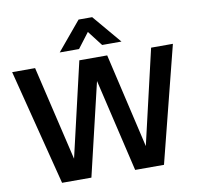

<svg xmlns="http://www.w3.org/2000/svg" viewBox="-98 -1052 1193 1154"><g transform="rotate(-10 498.5 -474.5)"><path d="M188 0 8 -707H148L284 -130L418 -707H588L722 -130L856 -707H989L810 0H634L501 -566L367 0ZM310 -774 456 -949H539L687 -774H569L498 -866L428 -774Z"/></g></svg>

Font: Onest SemiBold
Style: Regular
Weight: 600
Designer: Dmitri Voloshin, Andrey Kudryavtsev
Foundry: Dmitri Voloshin, Andrey Kudryavtsev
Version: Version 1.000;gftools[0.9.33]